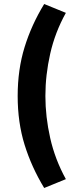

<svg xmlns="http://www.w3.org/2000/svg" viewBox="-20 -756 400 956"><path d="M200 180Q137 76 102.5 -35Q68 -146 68 -278Q68 -410 102.5 -521.5Q137 -633 200 -736L308 -692Q254 -595 230 -488.5Q206 -382 206 -278Q206 -175 230 -68.5Q254 38 308 136Z"/></svg>

Font: Assistant ExtraLight ExtraBold
Style: Regular
Weight: 800
Version: Version 3.000